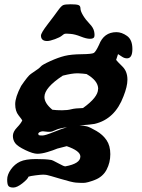

<svg xmlns="http://www.w3.org/2000/svg" viewBox="-20 -676 659 888"><path d="M197.8 -486.3Q169.9 -486.3 169.4 -511.2Q169.4 -523.4 200.7 -564Q231.9 -604.5 247.3 -626.2Q262.7 -647.9 271.7 -652.1Q280.8 -656.2 306.6 -656.2Q332.5 -656.2 342.3 -652.8Q352.1 -649.4 352.1 -637.2Q352.1 -625 364 -605Q376 -585 394 -566.4Q412.1 -547.9 415.5 -530Q418.9 -512.2 415.5 -504.4Q412.1 -496.6 395.8 -496.6Q379.4 -496.6 353.3 -507.1Q327.1 -517.6 306.2 -519.3Q285.2 -521 280.3 -520Q275.4 -519 266.4 -511.2Q257.3 -503.4 234.1 -494.9Q210.9 -486.3 197.8 -486.3ZM341.3 -336.9Q339.4 -336.9 336.4 -336.9Q313 -336.9 270.5 -326.2Q185.5 -270.5 185.5 -227.5Q185.5 -198.7 222.2 -168.5Q240.7 -166 266.6 -166Q292.5 -166 309.8 -170.7Q327.1 -175.3 363.8 -176.3Q433.6 -226.1 433.6 -264.2Q433.6 -264.2 434.1 -264.6Q434.1 -302.7 380.4 -333.5Q364.7 -335.9 341.3 -336.9ZM351.6 48.3V46.9Q350.6 21.5 288.6 0L245.1 11.2Q226.6 19 199.7 27.1Q172.9 35.2 152.8 35.2Q132.8 35.2 97.2 18.1Q61.5 1 50.5 -13.7Q39.6 -28.3 39.6 -47.4Q39.6 -66.4 58.3 -85.9Q77.1 -105.5 83 -119.1Q81.1 -123.5 65.7 -142.8Q50.3 -162.1 50.3 -194.3Q50.3 -226.6 78.1 -279.3L78.6 -279.8Q109.4 -325.2 122.6 -334Q163.1 -360.8 168.7 -368.4Q174.3 -376 211.9 -393.1Q249.5 -410.2 279.5 -417.5Q309.6 -424.8 357.4 -425.3Q405.3 -425.8 414.1 -431.2Q422.9 -436.5 438 -468.8Q460.4 -527.3 518.6 -527.3Q543 -527.3 567.6 -509.8Q592.3 -492.2 592.3 -449.2Q592.3 -406.2 567.4 -406.2Q554.7 -406.2 543 -414.6Q531.2 -422.9 525.9 -425.8L517.1 -398.9Q522.5 -391.6 545.9 -368.7Q569.3 -345.7 569.3 -308.1V-307.1Q569.3 -276.4 551.3 -231Q511.7 -125 417.5 -103Q402.8 -100.1 347.2 -95.7Q369.1 -95.2 382.8 -91.3Q396.5 -87.4 426 -70.3Q455.6 -53.2 472.9 -27.6Q490.2 -2 490.2 37.1Q490.2 76.2 472.9 108.9Q455.6 141.6 419.4 155.8Q383.3 169.9 365.7 169.9Q348.1 169.9 330.3 168.5Q312.5 167 258.8 150.9Q205.1 134.8 196.8 133.3Q188.5 131.8 178.7 131.8Q168.9 131.8 144 135Q119.1 138.2 111.8 141.1Q108.4 152.3 83.5 171.9Q58.6 191.4 41.7 191.4Q24.9 191.4 19 184.1Q13.2 176.8 13.2 154.3Q13.2 131.8 30.5 107.4Q47.9 83 73.2 71.3Q98.6 59.6 145.5 59.6Q192.4 59.6 214.4 63.5Q214.8 63.5 215.3 63.5Q221.2 63.5 253.9 81.5Q274.9 93.3 281.7 93.3Q282.2 93.3 282.7 93.3Q351.6 80.6 351.6 48.3ZM211.9 -66.4H201.7L181.6 -68.4H179.7L181.2 -69.3Q157.7 -67.4 156.7 -56.2L159.7 -50.8Q164.1 -49.3 176.5 -49.3Q189 -49.3 229.7 -65.9Q270.5 -82.5 290 -87.4Q254.4 -83 237.3 -74.7Q220.2 -66.4 211.9 -66.4Z"/></svg>

Font: Drukaatie burti
Style: Bold
Weight: 700
Version: Version 0.14